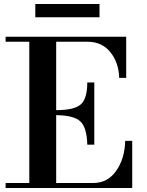

<svg xmlns="http://www.w3.org/2000/svg" viewBox="-20 -937 731 957"><path d="M415 -216Q413 -300 381.5 -331Q350 -362 260 -363V-25H446Q517 -25 559.5 -86Q602 -147 604 -235H639V0H8V-25H126V-729H8V-754H609V-549H574Q572 -625 530 -677Q488 -729 416 -729H260V-388Q351 -388 383 -417Q415 -446 415 -526H450V-216ZM156 -851V-917H476V-851Z"/></svg>

Font: Libre Bodoni
Style: Regular
Weight: 400
Designer: Pablo Impallari, Rodrigo Fuenzalida
Foundry: Pablo Impallari, Rodrigo Fuenzalida
Version: Version 1.001